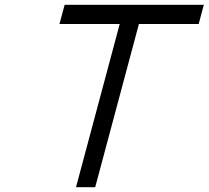

<svg xmlns="http://www.w3.org/2000/svg" viewBox="-20 -760 869 800"><path d="M580.3 -740H500.3H289.3H249.3L227.8 -660H267.8H478.8L307.4 -20L296.6 20H376.6L387.4 -20L558.8 -660H767.8H807.8L829.3 -740H789.3Z"/></svg>

Font: Nordica Advanced
Style: RegularObl
Weight: 300
Version: Version 1.07